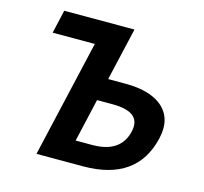

<svg xmlns="http://www.w3.org/2000/svg" viewBox="-106 -859 1037 977"><g transform="rotate(15 412.5 -370.0)"><path d="M309 -617H87L115 -740H485L421 -462H512Q639 -462 704 -409Q776 -349 751 -239Q696 0 412 0H167ZM429 -117Q579 -117 606 -236Q631 -344 475 -344H394L342 -117Z"/></g></svg>

Font: KaiGen Gothic CN Bold
Style: Bold
Weight: 700
Designer: Ryoko NISHIZUKA  (kana & ideographs); Paul D. Hunt (Latin, Greek & Cyrillic); Wenlong ZHANG  (bopomofo); Sandoll Communi
Foundry: Adobe Systems Incorporated
Version: Version 1.002.20150501